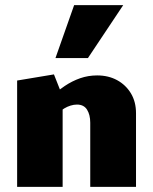

<svg xmlns="http://www.w3.org/2000/svg" viewBox="-20 -731 599 751"><path d="M333 0V-251Q333 -282 320.5 -302Q308 -322 281 -322Q269 -322 256 -318Q243 -314 231.5 -307Q220 -300 212 -289L173 -349Q204 -375 233 -394.5Q262 -414 293.5 -425Q325 -436 360 -436Q404 -436 438 -417.5Q472 -399 492 -366Q512 -333 512 -288V0ZM47 0V-416L191 -440L225 -354V0ZM197 -504 270 -711H462L324 -504Z"/></svg>

Font: Ysabeau Infant Black
Style: Regular
Weight: 900
Designer: Christian Thalmann (Catharsis Fonts)
Version: Version 2.001;gftools[0.9.30]; featfreeze: ss01,ss02,lnum